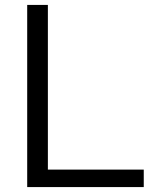

<svg xmlns="http://www.w3.org/2000/svg" viewBox="-20 -760 612 780"><path d="M90.5 0V-740H174.5V-71H564V0Z"/></svg>

Font: Encode Sans SmExp
Style: Regular
Weight: 400
Width: 6
Designer: Multiple Designers
Foundry: Impallari Type
Version: Version 3.002; ttfautohint (v1.8.3) -l 8 -r 50 -G 200 -x 14 